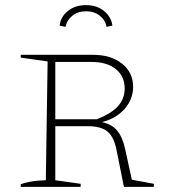

<svg xmlns="http://www.w3.org/2000/svg" viewBox="-20 -730 659 750"><path d="M495 -28 581 -12V0H464L435 -145Q425 -195 400 -216Q375 -237 323 -237H196V-26L295 -12V0H61V-10Q75 -16 99.5 -20.5Q124 -25 159 -26L166 -490L61 -505V-516H342Q413 -516 456.5 -481.5Q500 -447 500 -391Q500 -343 467 -305Q434 -267 378 -253Q417 -245 438 -219.5Q459 -194 469 -147ZM338 -488H196V-264H358Q416 -287 441.5 -316Q467 -345 467 -384Q467 -432 432.5 -460Q398 -488 338 -488ZM316 -710Q359 -710 387 -686.5Q415 -663 419 -630L396 -625Q392 -651 370 -668.5Q348 -686 316 -686Q284 -686 262.5 -668.5Q241 -651 236 -625L213 -630Q216 -663 244.5 -686.5Q273 -710 316 -710Z"/></svg>

Font: Piazzolla SC Thin
Style: Regular
Weight: 100
Designer: Juan Pablo del Peral
Foundry: Huerta Tipografica
Version: Version 1.330